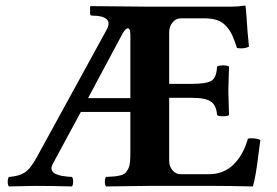

<svg xmlns="http://www.w3.org/2000/svg" viewBox="-20 -669 996 691"><path d="M111.8 -102.1 363.8 -562Q377.9 -587.9 363.3 -600.3Q348.6 -612.8 312 -612.8Q304.2 -612.8 304.2 -620.1V-645L306.2 -647L513.2 -645H811Q836.9 -645 859.9 -648.9Q863.8 -648.9 863.8 -646Q864.7 -642.6 866.7 -615.2L871.1 -553.2Q874 -518.1 876 -501Q858.4 -492.2 833 -496.1Q823.7 -524.9 815.7 -542.2Q807.6 -559.6 794.2 -574.7Q780.8 -589.8 761.7 -596.4Q742.7 -603 714.8 -603H629.9Q612.8 -603 600.8 -587.9Q588.9 -572.8 588.9 -554.2V-367.2H669.9Q722.7 -367.2 741 -378.4Q759.3 -389.6 761.2 -429.2Q765.6 -433.6 782.7 -433.6Q799.8 -433.6 804.2 -429.2Q801.8 -354.5 801.8 -342.8L804.2 -254.9Q799.8 -250.5 782.7 -250.5Q765.6 -250.5 761.2 -254.9Q758.8 -289.6 739.5 -303.2Q720.2 -316.9 669.9 -316.9H588.9V-89.8Q588.9 -69.8 601.1 -55.9Q613.3 -42 629.9 -42H731Q785.2 -42 820.6 -76.9Q856 -111.8 872.1 -169.9Q881.8 -172.4 895.5 -170.9Q909.2 -169.4 917 -165Q914.6 -150.4 910.2 -113.8Q905.8 -77.1 901.1 -48.8Q896.5 -20.5 890.1 2Q799.8 0 752 0H516.1Q410.6 1 361.8 2Q357.4 -2.4 357.4 -15.1Q357.4 -27.8 361.8 -32.2Q382.3 -33.2 392.8 -34.2Q403.3 -35.2 415 -38.3Q426.8 -41.5 431.9 -46.9Q437 -52.2 441.9 -62.5Q446.8 -72.8 448 -86.7Q449.2 -100.6 449.2 -122.1V-266.1H271L169.9 -79.1Q166 -71.8 165.3 -65.9Q164.6 -60.1 166.7 -55.7Q168.9 -51.3 172.6 -47.9Q176.3 -44.4 182.6 -42Q189 -39.6 194.8 -37.8Q200.7 -36.1 209 -35.2L224.1 -33.2Q230.5 -32.7 238.8 -32.2Q243.2 -27.8 243.2 -15.1Q243.2 -2.4 238.8 2Q164.6 0 106 0Q86.4 0 12.2 2Q7.8 -2.4 7.8 -15.1Q7.8 -27.8 12.2 -32.2Q47.9 -34.7 68.6 -47.9Q89.4 -61 111.8 -102.1ZM296.9 -315.9H449.2V-544.9Q449.2 -558.1 445.6 -564Q441.9 -569.8 435.1 -565.4Q428.2 -561 419.9 -545.9Z"/></svg>

Font: Linux Libertine G
Style: Bold
Weight: 700
Designer: Philipp H. Poll
Foundry: Philipp H. Poll
Version: Version 5.0.3